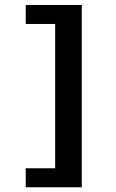

<svg xmlns="http://www.w3.org/2000/svg" viewBox="-20 -708 478 790"><path d="M85.9 62.5V-15.6H207V-609.4H85.9V-687.5H316.4V62.5Z"/></svg>

Font: Sudo Variable
Style: Regular
Weight: 400
Monospace: yes
Designer: Jens Kutilek
Foundry: Jens Kutilek
Version: Version 0.040